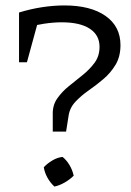

<svg xmlns="http://www.w3.org/2000/svg" viewBox="-20 -684 480 706"><path d="M217 -664Q313 -664 368 -625.5Q423 -587 423 -518Q423 -476 405 -446Q387 -416 360.5 -393.5Q334 -371 306 -351.5Q278 -332 257 -309.5Q236 -287 232 -257L223 -200H174V-263Q173 -297 190.5 -322Q208 -347 233.5 -367.5Q259 -388 284.5 -408.5Q310 -429 328 -453.5Q346 -478 346 -512Q346 -555 310 -578.5Q274 -602 207 -602Q147 -602 67 -581L50 -638Q92 -651 134.5 -657.5Q177 -664 217 -664ZM129 -638 79 -455H50V-638ZM210 -107Q224 -96 235 -78Q246 -60 251 -38Q237 -24 218 -13Q199 -2 180 2Q164 -13 154 -31.5Q144 -50 141 -69Q154 -83 172.5 -94Q191 -105 210 -107Z"/></svg>

Font: Piazzolla Thin
Style: Regular
Weight: 400
Version: Version 2.001